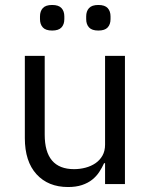

<svg xmlns="http://www.w3.org/2000/svg" viewBox="-20 -741 608 773"><path d="M403 -84H399Q391 -66 379.5 -48.5Q368 -31 351 -17.5Q334 -4 310 4Q286 12 254 12Q174 12 127 -39.5Q80 -91 80 -185V-516H160V-199Q160 -60 278 -60Q302 -60 324.5 -66Q347 -72 364.5 -84Q382 -96 392.5 -114.5Q403 -133 403 -159V-516H483V0H403ZM190 -618Q164 -618 152.5 -630.5Q141 -643 141 -664V-675Q141 -696 152.5 -708.5Q164 -721 190 -721Q216 -721 227.5 -708.5Q239 -696 239 -675V-664Q239 -643 227.5 -630.5Q216 -618 190 -618ZM376 -618Q350 -618 338.5 -630.5Q327 -643 327 -664V-675Q327 -696 338.5 -708.5Q350 -721 376 -721Q402 -721 413.5 -708.5Q425 -696 425 -675V-664Q425 -643 413.5 -630.5Q402 -618 376 -618Z"/></svg>

Font: IBM Plex Sans Thai Looped
Style: Regular
Weight: 400
Designer: Mike Abbink, Paul van der Laan, Pieter van Rosmalen, Ben Mitchell, Mark Frömberg
Foundry: Bold Monday
Version: Version 1.1